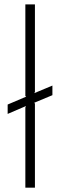

<svg xmlns="http://www.w3.org/2000/svg" viewBox="-20 -860 274 880"><path d="M96.2 -839.8H140.1V-439L137.2 -433.1L220.2 -467.8V-423.8L137.2 -389.2L140.1 -384.8V0H96.2V-367.2L99.1 -374L15.1 -337.9V-380.9L100.1 -417L96.2 -419.9Z"/></svg>

Font: Sinkin Sans 200 X Light
Style: Regular
Weight: 200
Designer: Keith Bates
Foundry: K-Type
Version: Sinkin Sans (version 1.0)  by Keith Bates   •   © 2014   www